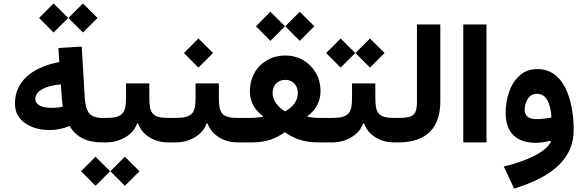

<svg xmlns="http://www.w3.org/2000/svg" viewBox="-20 -827 3384 1115"><path d="M291 -638.2 376 -722.7 291 -807.1 207 -722.7ZM461.4 -638.2 546.4 -722.7 461.4 -807.1 377.4 -722.7ZM324.2 -466.8C159.7 -435.1 66.9 -349.1 66.9 -226.6C66.9 -177.7 85.9 -139.6 124.5 -112.8C162.6 -85.4 211.4 -71.8 271.5 -71.8C308.1 -71.8 350.6 -80.6 383.8 -95.7C422.4 -31.2 482.9 0 576.2 0H576.7V-142.1H576.2C539.6 -142.1 514.2 -150.9 499 -168C483.9 -185.1 475.1 -215.3 472.2 -259.3L454.6 -556.6L319.3 -548.3ZM339.8 -250C340.3 -236.3 342.3 -226.1 344.7 -208C326.2 -203.1 304.7 -200.7 279.8 -200.7C224.6 -200.7 185.1 -217.3 185.1 -252.4C185.1 -275.4 198.7 -293.9 225.6 -309.1C252.4 -324.2 288.6 -333.5 333.5 -336.9Z M847.2 -342.8H711.9V-261.2C711.9 -172.4 695.8 -142.1 595.7 -142.1H576.7C562.5 -142.1 556.6 -121.6 556.6 -71.3C556.6 -22 562.5 0 576.7 0H595.7C636.2 0 673.8 -9.8 707.5 -29.8C741.2 -49.3 764.2 -76.2 776.4 -110.8H781.2C793.9 -76.2 815.9 -49.3 847.7 -29.8C879.4 -9.8 915.5 0 957 0H980.5V-142.1H958.5C862.3 -142.1 847.2 -170.9 847.2 -261.2ZM534.7 252 619.6 167.5 534.7 83 450.7 167.5ZM705.1 252 790 167.5 705.1 83 621.1 167.5Z M1251 -342.8H1115.7V-261.2C1115.7 -172.4 1099.6 -142.1 999.5 -142.1H980.5C966.3 -142.1 960.4 -121.6 960.4 -71.3C960.4 -22 966.3 0 980.5 0H999.5C1040 0 1077.6 -9.8 1111.3 -29.8C1145 -49.3 1168 -76.2 1180.2 -110.8H1185.1C1197.8 -76.2 1219.7 -49.3 1251.5 -29.8C1283.2 -9.8 1319.3 0 1360.8 0H1384.3V-142.1H1362.3C1266.1 -142.1 1251 -170.9 1251 -261.2ZM1132.3 -434.6 1217.3 -519 1132.3 -603.5 1048.3 -519Z M1550.3 -589.8 1635.3 -674.3 1550.3 -758.8 1466.3 -674.3ZM1720.7 -589.8 1805.7 -674.3 1720.7 -758.8 1636.7 -674.3ZM1431.2 -294.9C1431.2 -233.9 1461.4 -185.5 1507.8 -152.8L1505.9 -148.4C1480 -144.5 1454.1 -142.1 1425.3 -142.1H1384.3C1370.6 -142.1 1363.8 -118.7 1363.8 -71.3C1363.8 -23.9 1370.6 0 1384.3 0H1442.9C1525.4 0 1582.5 -22.5 1633.8 -59.1C1686.5 -22.5 1744.6 0 1829.1 0H1889.2V-142.1H1838.4C1813 -142.1 1790 -144.5 1768.1 -148.4L1765.6 -152.8C1812 -186 1841.3 -235.8 1841.3 -296.9C1841.3 -337.9 1832 -374 1813.5 -405.3C1776.4 -467.8 1711.9 -504.9 1636.2 -504.9C1598.1 -504.9 1563.5 -496.1 1532.7 -478.5C1470.7 -443.4 1431.2 -378.9 1431.2 -294.9ZM1635.7 -180.2C1593.3 -205.6 1563 -242.7 1563 -288.1C1563 -331.1 1592.8 -363.3 1636.2 -363.3C1658.2 -363.3 1675.8 -356 1689.5 -341.8C1702.6 -327.1 1709.5 -309.1 1709.5 -288.1C1709.5 -238.8 1680.2 -205.1 1635.7 -180.2Z M2159.7 -342.8H2024.4V-261.2C2024.4 -172.4 2008.3 -142.1 1908.2 -142.1H1889.2C1875 -142.1 1869.1 -121.6 1869.1 -71.3C1869.1 -22 1875 0 1889.2 0H1908.2C1948.7 0 1986.3 -9.8 2020 -29.8C2053.7 -49.3 2076.7 -76.2 2088.9 -110.8H2093.8C2106.4 -76.2 2128.4 -49.3 2160.2 -29.8C2191.9 -9.8 2228 0 2269.5 0H2293V-142.1H2271C2174.8 -142.1 2159.7 -170.9 2159.7 -261.2ZM1958 -434.6 2043 -519 1958 -603.5 1874 -519ZM2128.4 -434.6 2213.4 -519 2128.4 -603.5 2044.4 -519Z M2293 -142.1C2280.8 -142.1 2272.5 -127.4 2272.5 -71.3C2272.5 -16.1 2280.8 0 2293 0C2457 0 2537.1 -84.5 2537.1 -239.3V-685.1H2401.4V-239.3C2401.4 -162.6 2385.7 -142.1 2293 -142.1Z M2805.2 -685.1H2670.4V0H2805.2Z M3179.2 -2.9C3164.1 25.9 3131.8 52.7 3082.5 78.1C3032.7 103 2973.6 124 2905.3 140.1L2965.8 268.1C3192.9 198.2 3311.5 91.8 3311.5 -72.8C3311.5 -162.1 3296.4 -249.5 3263.2 -316.4C3229.5 -383.3 3176.8 -425.8 3102.1 -425.8C3060.5 -425.8 3025.9 -413.6 2998.5 -389.2C2970.7 -364.7 2950.2 -333 2937 -293.9C2923.3 -254.9 2916.5 -213.4 2916.5 -169.9C2916.5 -57.1 2979.5 2.4 3090.3 2.4C3119.6 2.4 3151.4 -2.9 3175.3 -9.3ZM3182.1 -144C3156.2 -139.6 3127 -135.3 3095.7 -135.3C3053.2 -135.3 3026.9 -150.9 3026.9 -190.4C3026.9 -213.4 3033.2 -234.4 3045.4 -253.4C3057.6 -272.5 3075.2 -282.2 3098.6 -282.2C3118.7 -282.2 3134.8 -275.4 3147 -261.7C3170.4 -233.9 3180.7 -188.5 3182.1 -144Z"/></svg>

Font: Estedad Bold
Style: Regular
Weight: 700
Designer: Amin Abedi
Version: Version 7.3